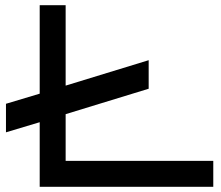

<svg xmlns="http://www.w3.org/2000/svg" viewBox="-20 -720 852 740"><path d="M553 -488 233 -390V-700H133V-359L3 -320V-210L133 -249V0H802V-100H233V-280L553 -378Z"/></svg>

Font: Bruno Ace SC
Style: Regular
Weight: 400
Designer: Astigmatic (AOETI)
Foundry: Astigmatic (AOETI)
Version: Version 1.000